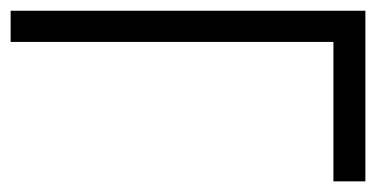

<svg xmlns="http://www.w3.org/2000/svg" viewBox="-20 -341 707 361"><path d="M667 0H606.9V-262.2H0V-320.8H667Z"/></svg>

Font: Junicode
Style: Regular
Weight: 400
Designer: Peter S. Baker
Foundry: Briery Creek Software
Version: Version 0.7.2